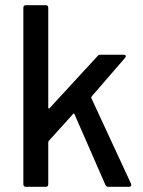

<svg xmlns="http://www.w3.org/2000/svg" viewBox="-20 -720 552 740"><path d="M70 -10V-690Q70 -700 80 -700H156Q166 -700 166 -690V-305Q166 -303 168 -302Q170 -301 171 -303L356 -504Q360 -509 368 -509H457Q463 -509 464.5 -505.5Q466 -502 462 -497L333 -348Q331 -344 332 -342L485 -12L486 -8Q486 0 477 0H397Q389 0 386 -8L267 -280Q265 -285 262 -281L168 -177Q166 -173 166 -172V-10Q166 0 156 0H80Q70 0 70 -10Z"/></svg>

Font: Amber EN Medium
Style: Regular
Weight: 500
Designer: Jeremy Tribby
Foundry: Tribby Type Co.
Version: Version 1.403 November 24, 2021